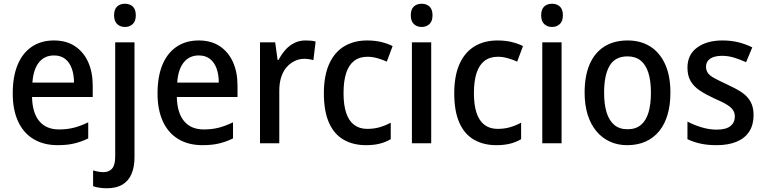

<svg xmlns="http://www.w3.org/2000/svg" viewBox="-20 -765 4082 1025"><path d="M268 -549Q334 -549 380 -518.5Q426 -488 450.5 -434Q475 -380 475 -307V-247H151Q153 -162 190 -118Q227 -74 295 -74Q339 -74 375.5 -83.5Q412 -93 451 -112V-26Q414 -8 376 1Q338 10 288 10Q213 10 159 -22.5Q105 -55 76.5 -117Q48 -179 48 -266Q48 -357 74.5 -420Q101 -483 150.5 -516Q200 -549 268 -549ZM268 -469Q218 -469 188 -432Q158 -395 153 -324H375Q375 -366 363.5 -398.5Q352 -431 328.5 -450Q305 -469 268 -469Z M550 240Q529 240 510 237Q491 234 477 229V145Q491 149 504.5 151.5Q518 154 533 154Q561 154 578 135.5Q595 117 595 71V-539H698V74Q698 127 682 164Q666 201 633.5 220.5Q601 240 550 240ZM589 -683Q589 -715 605 -730Q621 -745 647 -745Q673 -745 689 -730Q705 -715 705 -683Q705 -652 688.5 -636.5Q672 -621 647 -621Q622 -621 605.5 -636.5Q589 -652 589 -683Z M1041 -549Q1107 -549 1153 -518.5Q1199 -488 1223.5 -434Q1248 -380 1248 -307V-247H924Q926 -162 963 -118Q1000 -74 1068 -74Q1112 -74 1148.5 -83.5Q1185 -93 1224 -112V-26Q1187 -8 1149 1Q1111 10 1061 10Q986 10 932 -22.5Q878 -55 849.5 -117Q821 -179 821 -266Q821 -357 847.5 -420Q874 -483 923.5 -516Q973 -549 1041 -549ZM1041 -469Q991 -469 961 -432Q931 -395 926 -324H1148Q1148 -366 1136.5 -398.5Q1125 -431 1101.5 -450Q1078 -469 1041 -469Z M1610 -549Q1623 -549 1638 -548Q1653 -547 1665 -543L1653 -444Q1643 -447 1629.5 -449Q1616 -451 1604 -451Q1577 -451 1552.5 -439Q1528 -427 1509.5 -405.5Q1491 -384 1481 -352.5Q1471 -321 1471 -282V0H1368V-539H1449L1462 -445H1467Q1482 -474 1503 -498Q1524 -522 1551 -535.5Q1578 -549 1610 -549Z M1934 10Q1865 10 1814 -19.5Q1763 -49 1736 -110.5Q1709 -172 1709 -267Q1709 -361 1737.5 -424Q1766 -487 1818 -518Q1870 -549 1940 -549Q1982 -549 2016.5 -540.5Q2051 -532 2076 -519L2045 -436Q2021 -447 1994 -454.5Q1967 -462 1942 -462Q1899 -462 1870.5 -440Q1842 -418 1828 -375Q1814 -332 1814 -267Q1814 -205 1828 -162.5Q1842 -120 1870.5 -98.5Q1899 -77 1940 -77Q1977 -77 2007.5 -86Q2038 -95 2066 -110V-22Q2039 -6 2007 2Q1975 10 1934 10Z M2282 -539V0H2179V-539ZM2231 -745Q2257 -745 2273 -730Q2289 -715 2289 -683Q2289 -652 2272.5 -636.5Q2256 -621 2231 -621Q2206 -621 2189.5 -636.5Q2173 -652 2173 -683Q2173 -715 2189 -730Q2205 -745 2231 -745Z M2630 10Q2561 10 2510 -19.5Q2459 -49 2432 -110.5Q2405 -172 2405 -267Q2405 -361 2433.5 -424Q2462 -487 2514 -518Q2566 -549 2636 -549Q2678 -549 2712.5 -540.5Q2747 -532 2772 -519L2741 -436Q2717 -447 2690 -454.5Q2663 -462 2638 -462Q2595 -462 2566.5 -440Q2538 -418 2524 -375Q2510 -332 2510 -267Q2510 -205 2524 -162.5Q2538 -120 2566.5 -98.5Q2595 -77 2636 -77Q2673 -77 2703.5 -86Q2734 -95 2762 -110V-22Q2735 -6 2703 2Q2671 10 2630 10Z M2978 -539V0H2875V-539ZM2927 -745Q2953 -745 2969 -730Q2985 -715 2985 -683Q2985 -652 2968.5 -636.5Q2952 -621 2927 -621Q2902 -621 2885.5 -636.5Q2869 -652 2869 -683Q2869 -715 2885 -730Q2901 -745 2927 -745Z M3559 -271Q3559 -205 3544 -153.5Q3529 -102 3499.5 -65.5Q3470 -29 3427 -9.5Q3384 10 3328 10Q3277 10 3235 -9.5Q3193 -29 3163 -65.5Q3133 -102 3117 -153.5Q3101 -205 3101 -271Q3101 -359 3127.5 -421Q3154 -483 3205.5 -516Q3257 -549 3331 -549Q3400 -549 3451 -517Q3502 -485 3530.5 -423Q3559 -361 3559 -271ZM3205 -270Q3205 -208 3218.5 -164.5Q3232 -121 3259.5 -98Q3287 -75 3330 -75Q3374 -75 3401.5 -98Q3429 -121 3442 -164.5Q3455 -208 3455 -270Q3455 -333 3441.5 -376Q3428 -419 3400.5 -441.5Q3373 -464 3330 -464Q3264 -464 3234.5 -414Q3205 -364 3205 -270Z M4003 -151Q4003 -99 3980 -63Q3957 -27 3912.5 -8.5Q3868 10 3806 10Q3757 10 3719 1.5Q3681 -7 3650 -22V-116Q3681 -99 3723 -86Q3765 -73 3806 -73Q3856 -73 3879.5 -92Q3903 -111 3903 -143Q3903 -161 3894 -176Q3885 -191 3861 -206Q3837 -221 3792 -240Q3747 -261 3715.5 -282Q3684 -303 3667 -332Q3650 -361 3650 -404Q3650 -473 3701.5 -511Q3753 -549 3837 -549Q3882 -549 3921 -539.5Q3960 -530 3996 -512L3963 -433Q3932 -447 3900 -457Q3868 -467 3835 -467Q3793 -467 3771 -451.5Q3749 -436 3749 -409Q3749 -390 3759 -375.5Q3769 -361 3794 -347.5Q3819 -334 3862 -314Q3906 -294 3937.5 -273.5Q3969 -253 3986 -223.5Q4003 -194 4003 -151Z"/></svg>

Font: Noto Sans Hebrew SemiCondensed Medium
Style: Regular
Weight: 500
Width: 4
Designer: Monotype Design Team
Foundry: Monotype Imaging Inc.
Version: Version 2.003